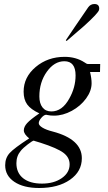

<svg xmlns="http://www.w3.org/2000/svg" viewBox="-20 -731 540 960"><path d="M481 -411.1 480 -371.1H430.2Q438 -338.9 438 -314.9Q438 -276.4 410.4 -238.5Q382.8 -200.7 338.9 -176.8Q294.9 -152.8 250 -152.8Q231 -152.8 217.8 -155.8Q213.4 -157.2 210.9 -157.2Q200.2 -157.2 187 -142.1Q173.8 -127 173.8 -115.2Q173.8 -104 192.4 -92.8Q210.9 -81.5 244.1 -73.2Q389.2 -34.7 389.2 60.1Q389.2 126.5 330.1 167.7Q271 209 175.8 209Q97.7 209 51.8 178.2Q5.9 147.5 5.9 95.2Q5.9 59.1 28.1 34.4Q50.3 9.8 126 -39.1Q99.1 -60.5 99.1 -79.1Q99.1 -97.2 115.7 -115.5Q132.3 -133.8 176.8 -164.1Q133.8 -184.1 116 -208.7Q98.1 -233.4 98.1 -272.9Q98.1 -345.2 158.4 -396Q218.8 -446.8 303.2 -446.8Q359.9 -446.8 402.8 -418.9Q413.1 -411.1 418.9 -411.1ZM183.1 -17.1 153.8 -25.9Q149.9 -27.8 148.9 -27.8Q143.1 -27.8 118.7 -9Q94.2 9.8 84 22.9Q62 48.8 62 85Q62 133.3 95.7 160.2Q129.4 187 189.9 187Q249.5 187 288.8 159.7Q328.1 132.3 328.1 90.8Q328.1 55.7 296.6 32.5Q265.1 9.3 183.1 -17.1ZM301.8 -424.8Q251.5 -424.8 214.1 -372.3Q176.8 -319.8 176.8 -249Q176.8 -213.9 192.6 -193.8Q208.5 -173.8 236.8 -173.8Q291 -173.8 326.2 -237.8Q357.9 -293.5 357.9 -354Q357.9 -424.8 301.8 -424.8ZM401.9 -602.5Q398.9 -600.1 313 -525.9L309.1 -529.8Q345.7 -585 420.9 -694.3Q432.6 -710.9 452.1 -710.9Q476.1 -710.9 476.1 -688Q476.1 -684.1 475.1 -681.2Q471.7 -666 401.9 -602.5Z"/></svg>

Font: Accordance
Style: Italic
Weight: 400
Italic angle: -11°
Version: Version 1.2 (build January 31, 2020) Miklal Software Solutio